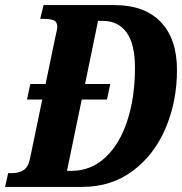

<svg xmlns="http://www.w3.org/2000/svg" viewBox="-40 -734 715 754"><path d="M655 -459Q655 -336 610.5 -231Q566 -126 481.5 -63Q397 0 283 0H-20L-8 -54H4Q33 -54 52 -65.5Q71 -77 78 -112L126 -343H66L79 -404H139L177 -587Q178 -594 181.5 -607.5Q185 -621 185 -628Q185 -648 171.5 -654Q158 -660 128 -660H118L131 -714H410Q527 -714 591 -648Q655 -582 655 -459ZM490 -468Q490 -561 457 -606.5Q424 -652 363 -652H345L294 -404H393L380 -343H281L223 -63H240Q317 -63 373.5 -115.5Q430 -168 460 -260Q490 -352 490 -468Z"/></svg>

Font: Noto Serif CondExtraBold
Style: Italic
Weight: 800
Width: 3
Italic angle: -12°
Designer: Monotype Design Team
Foundry: Monotype Imaging Inc.
Version: Version 1.001